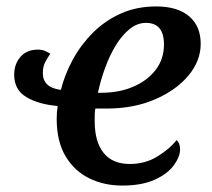

<svg xmlns="http://www.w3.org/2000/svg" viewBox="-20 -566 658 596"><path d="M359 10Q303 10 257 -12.5Q211 -35 183.5 -81Q156 -127 156 -197Q156 -218 159 -237Q100 -242 62 -264.5Q24 -287 24 -334Q24 -367 43.5 -389.5Q63 -412 98 -412Q110 -412 119.5 -408Q129 -404 136 -399Q127 -386 120 -372.5Q113 -359 113 -339Q113 -294 169 -287Q181 -335 206 -381Q231 -427 268.5 -464.5Q306 -502 355 -524Q404 -546 465 -546Q531 -546 567 -515.5Q603 -485 603 -430Q603 -377 565 -331.5Q527 -286 461 -257.5Q395 -229 311 -229H276Q274 -219 274 -208.5Q274 -198 274 -189Q274 -126 301.5 -91.5Q329 -57 383 -57Q431 -57 469 -80.5Q507 -104 528 -131Q539 -122 539 -102Q539 -80 520 -53.5Q501 -27 461 -8.5Q421 10 359 10ZM294 -278Q350 -278 394 -297Q438 -316 463.5 -349.5Q489 -383 489 -428Q489 -495 433 -495Q406 -495 382 -475.5Q358 -456 339 -424.5Q320 -393 306 -354.5Q292 -316 284 -278Z"/></svg>

Font: Noto Serif Medium
Style: Italic
Weight: 500
Italic angle: -12°
Designer: Monotype Design Team
Foundry: Monotype Imaging Inc.
Version: Version 2.014; ttfautohint (v1.8.4.7-5d5b)